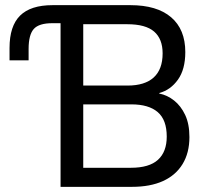

<svg xmlns="http://www.w3.org/2000/svg" viewBox="-20 -725 831 745"><path d="M215 0V-635H183Q131 -635 111 -612.5Q91 -590 91 -535V-491H17V-539Q17 -624 58 -664.5Q99 -705 184 -705H486Q589 -705 644 -658Q699 -611 699 -523Q699 -456 670.5 -416Q642 -376 598 -364V-362Q629 -356 655.5 -335Q682 -314 698.5 -279Q715 -244 715 -193Q715 -132 688.5 -88.5Q662 -45 612.5 -22.5Q563 0 492 0ZM303 -74H488Q559 -74 593 -105Q627 -136 627 -195Q627 -260 592 -290Q557 -320 490 -320H303ZM303 -393H475Q542 -393 576.5 -424.5Q611 -456 611 -518Q611 -574 578 -602.5Q545 -631 474 -631H303Z"/></svg>

Font: Nunito Sans 7pt SemiCondensed
Style: Regular
Weight: 400
Width: 4
Designer: Vernon Adams
Foundry: Vernon Adams
Version: Version 3.101;gftools[0.9.27]